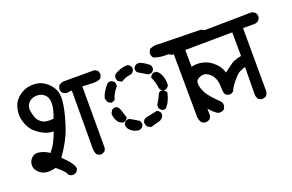

<svg xmlns="http://www.w3.org/2000/svg" viewBox="-78 -881 1744 1147"><g transform="rotate(-20 793.5 -308.0)"><path d="M214.8 -14.2 200.2 -22 198.7 -22.9 197.8 -24.9Q193.4 -34.7 186.8 -43.5Q180.2 -52.2 172.4 -59.6Q164.6 -66.9 156.2 -74.2Q147.9 -81.5 139.2 -88.4Q115.2 -81.1 87.4 -82Q56.2 -83 33.2 -105Q9.8 -127.4 11.7 -154.3Q12.2 -160.6 13.9 -166.7Q15.6 -172.9 18.3 -178.5Q21 -184.1 24.9 -189Q28.8 -193.8 33.7 -198.2Q54.2 -216.3 90.3 -206.5Q105.5 -202.1 118.7 -196Q131.8 -189.9 141.6 -182.6Q153.3 -196.8 162.4 -210.4Q171.4 -224.1 178.7 -238.8Q192.9 -267.1 203.6 -297.4Q177.7 -297.4 155.3 -306.2Q128.9 -315.9 100.6 -338.4Q71.3 -360.4 55.7 -398.9Q40 -437.5 43 -473.1Q44.4 -490.7 48.3 -505.4Q52.2 -520 58.1 -531.7Q70.8 -554.7 94.7 -573Q118.7 -591.3 147 -598.1Q175.3 -604.5 208 -600.1Q240.7 -595.2 271.5 -567.9Q286.6 -554.2 296.6 -539.3Q306.6 -524.4 311.5 -508.3Q315.9 -492.2 315.9 -470.5Q315.9 -448.7 311 -420.4Q301.8 -364.7 276.4 -289.6Q264.2 -252.9 243.2 -213.9Q222.2 -174.8 192.4 -133.8Q255.9 -73.7 257.8 -42.5V-40.5L257.3 -39.1L249.5 -24.4L249 -23.4L248 -22.9Q236.3 -12.7 217.3 -13.7H216.3ZM421.9 -70.3Q415.5 -71.3 409.7 -74Q403.8 -76.7 398.9 -80.6L397.9 -81.1L397 -82Q385.7 -103 387.7 -128.4L388.7 -490.2L356 -486.3H355.5H354.5Q341.3 -488.8 331.5 -496.6H331.1L330.6 -497.1Q319.8 -509.8 322.3 -527.3V-527.8L322.8 -528.8L329.6 -544.4L330.1 -545.9L332 -546.9Q346.7 -556.6 363.8 -557.6H364.3H554.7H556.2L557.1 -557.1H557.6L572.3 -549.3L573.2 -548.8L573.7 -547.9Q584.5 -536.1 582 -518.1V-517.1L581.5 -516.1L574.7 -501.5L574.2 -500L572.8 -499Q551.3 -484.4 503.4 -489.3L456.1 -491.2V-99.6V-98.1L455.6 -97.2L448.7 -82.5L447.8 -81.1L446.3 -80.1Q435.1 -72.8 423.8 -70.3H422.9ZM228.5 -368.7Q238.3 -393.6 244.6 -418.9Q252 -445.8 249 -475.6Q246.6 -503.4 223.6 -520Q200.7 -536.6 170.9 -532.2Q141.1 -527.8 125.7 -507.8Q110.4 -487.8 113.3 -464.8Q116.2 -440.9 124.5 -417Q132.8 -394.5 156.7 -378.4Q179.2 -363.3 228.5 -368.7Z M1067.9 -38.6 1052.2 -46.4 1050.3 -47.4 1049.8 -48.8Q1036.1 -71.8 1038.1 -100.6L1035.2 -495.1Q1006.3 -495.1 977.5 -496.1Q944.3 -497.1 915 -508.3L913.6 -508.8L912.6 -509.8Q906.7 -516.1 904.5 -524.4Q902.3 -532.7 903.3 -542.5V-543.5L903.8 -544.4L911.6 -561L912.6 -563L914.6 -564Q942.4 -577.1 977.1 -572.3L1236.3 -567.4H1237.8L1238.8 -566.9L1254.4 -559.1L1255.9 -558.6L1256.3 -557.6Q1267.6 -543.9 1265.6 -523.9V-522.9L1265.1 -522L1257.3 -506.3L1256.3 -504.9L1255.4 -503.9Q1249.5 -499.5 1242.9 -497.1Q1236.3 -494.6 1229 -494.1H1228.5H1108.4L1113.3 -67.4V-65.9L1112.8 -64.9L1105 -49.3L1104.5 -47.9L1103.5 -47.4Q1089.8 -36.1 1069.8 -38.1H1068.8ZM757.8 -123.5 739.3 -133.3 738.3 -134.3 737.8 -135.3Q728.5 -146.5 729.5 -164.6V-165.5L730 -166.5Q735.8 -180.2 749.5 -186L750.5 -186.5H751Q787.1 -193.4 821.8 -201.2L823.7 -201.7L825.7 -200.7Q839.4 -194.8 845.2 -181.2L845.7 -179.7V-178.7V-166V-164.6L845.2 -163.6Q835 -143.6 815.9 -137.7L762.2 -123L760.3 -122.6ZM679.7 -129.9Q665.5 -132.3 654.1 -137.7Q642.6 -143.1 633.8 -151.4Q624.5 -159.7 620.4 -169.7Q616.2 -179.7 617.2 -190.9V-191.9L617.7 -192.9Q623.5 -206.5 637.2 -212.4L638.7 -212.9H639.6H652.3H653.8L655.3 -211.9Q693.4 -190.4 707.5 -180.7L708 -180.2L708.5 -179.7Q717.3 -169.9 714.8 -152.3V-151.9L714.4 -150.9Q708.5 -137.2 694.8 -131.3L693.8 -130.9H692.9L681.2 -129.9H680.2ZM858.9 -194.8Q854.5 -197.3 850.8 -200.2Q847.2 -203.1 844.2 -206.5Q841.3 -210 839.4 -214.4L838.9 -215.3V-216.8V-232.4V-234.4L839.8 -235.8Q858.9 -264.6 872.6 -297.4L873 -298.3L874 -299.3Q878.9 -303.7 885.5 -305.2Q892.1 -306.6 899.4 -305.7H899.9L900.9 -305.2Q905.3 -303.2 908.9 -300.3Q912.6 -297.4 915.5 -293.7Q918.5 -290 920.4 -285.6L921.4 -283.7L920.9 -281.7Q907.7 -222.7 877.9 -195.8L876.5 -194.3H874H861.3H859.9ZM608.9 -205.6 589.4 -215.3 587.9 -215.8 587.4 -216.8Q580.1 -225.6 575.2 -235.1Q570.3 -244.6 567.6 -254.9Q564.9 -265.1 564.5 -276.4V-277.8L564.9 -279.3L574.7 -297.9L575.7 -298.8L576.7 -299.8Q588.4 -308.1 603.5 -305.7H604L605 -305.2Q619.1 -299.3 626 -276.4Q631.3 -256.8 641.1 -230.5L642.1 -228.5L641.1 -226.1Q635.3 -212.4 621.6 -206.5L620.6 -206.1H619.6L611.8 -205.1H610.4ZM901.9 -304.2Q895 -307.1 890.1 -312Q885.3 -316.9 882.3 -323.7L881.8 -324.7V-325.7Q880.9 -333 879.6 -340.6Q878.4 -348.1 876.5 -355.5Q874.5 -362.8 872.3 -369.9Q870.1 -377 867.4 -384Q864.7 -391.1 861.8 -397.9L860.8 -400.4L861.8 -402.8Q863.8 -407.2 866.7 -410.9Q869.6 -414.6 873.3 -417.5Q877 -420.4 881.3 -422.4L882.8 -422.9H883.8H898.4H899.9L901.4 -421.9Q907.2 -418.9 912.4 -413.8Q917.5 -408.7 921.6 -402.1Q925.8 -395.5 929.2 -387.7Q934.6 -375.5 937 -360.1Q939.5 -344.7 939.5 -326.2V-325.2L939 -323.7Q938 -321.8 936.8 -319.6Q935.5 -317.4 934.1 -315.4Q932.6 -313.5 931.2 -312Q929.7 -310.5 927.7 -309.1Q925.8 -307.6 923.6 -306.4Q921.4 -305.2 919.4 -304.2L918 -303.7H917H904.3H903.3ZM585 -340.8 567.4 -350.6 565.4 -351.6 564.9 -353.5 558.1 -374 557.6 -375.5V-377.4Q563 -399.9 575.2 -418.9Q579.1 -425.3 583.5 -431.4Q587.9 -437.5 592.5 -443.4Q597.2 -449.2 602.1 -455.1L602.5 -455.6Q612.3 -464.4 628.9 -461.9H629.4L630.4 -461.4Q634.8 -459.5 638.4 -456.8Q642.1 -454.1 645 -450.7Q647.9 -447.3 649.9 -442.9L650.4 -441.9V-440.4V-423.8V-421.4L648.9 -419.9Q621.6 -389.6 610.4 -351.1L609.4 -348.1L606.9 -347.2L590.3 -340.3L587.4 -339.4ZM849.6 -424.8 793.9 -458 793 -458.5 792.5 -459.5Q783.7 -470.2 786.1 -485.4V-485.8L786.6 -486.8Q789.6 -493.7 794.4 -498.5Q799.3 -503.4 806.2 -506.3L807.6 -506.8H808.6H825.2H826.2L827.6 -506.3Q832 -504.4 836.7 -502.2Q841.3 -500 845.9 -497.3Q850.6 -494.6 855.2 -491.7Q859.9 -488.8 864.3 -485.8Q868.7 -482.9 873 -479.5Q877.4 -476.1 881.8 -472.2L882.3 -471.7L882.8 -471.2Q889.6 -461.9 888.7 -445.8V-444.8L888.2 -443.8Q887.2 -441.9 886 -439.7Q884.8 -437.5 883.3 -435.5Q881.8 -433.6 880.4 -432.1Q878.9 -430.7 877 -429.2Q875 -427.7 872.8 -426.5Q870.6 -425.3 868.7 -424.3L867.2 -423.8H866.2H852.5H851.1ZM685.5 -438.5 668 -448.2 667 -448.7 666 -449.7Q657.7 -461.4 660.2 -477.5V-478.5L660.6 -479L666.5 -490.7L667.5 -492.2L668.5 -493.2Q686 -504.4 707 -511.2Q728.5 -518.6 752 -518.6H752.9L754.4 -518.1Q758.8 -516.1 762.5 -513.2Q766.1 -510.3 769 -506.6Q772 -502.9 773.9 -498.5L774.4 -497.1V-496.1V-482.4V-481.4L773.9 -480.5Q768.1 -465.3 752.9 -459.5L752.4 -459H751.5Q719.7 -456.1 691.4 -438.5L688.5 -436.5Z M1434.1 -54.2 1419.4 -61 1418 -62 1417 -63.5Q1412.1 -70.8 1409.7 -78.9Q1407.2 -86.9 1407.2 -95.7L1409.2 -267.6Q1373.5 -257.3 1360.4 -245.6Q1345.2 -232.4 1323.7 -206.1Q1321.3 -203.1 1318.8 -200Q1316.4 -196.8 1314.2 -193.6Q1312 -190.4 1309.8 -187.3Q1307.6 -184.1 1305.7 -180.9Q1303.7 -177.7 1302 -174.8Q1300.3 -171.9 1298.8 -168.9Q1297.4 -166 1296.1 -163.1Q1294.9 -160.2 1293.5 -157.2L1293 -155.8L1292 -154.8Q1285.6 -148.9 1277.6 -146.7Q1269.5 -144.5 1260.3 -145.5H1258.8L1257.8 -146L1243.2 -153.8L1241.7 -154.8L1241.2 -156.2Q1236.8 -163.1 1235.1 -174.3Q1233.4 -185.5 1233.4 -201.7Q1233.4 -216.8 1231.4 -229.7Q1229.5 -242.7 1225.6 -253.9Q1222.7 -261.2 1219.2 -267.8Q1215.8 -274.4 1211.4 -280Q1207 -285.6 1201.7 -290.5Q1185.5 -305.2 1168 -309.1Q1151.4 -313 1128.4 -300.8Q1106.9 -289.6 1110.8 -262.7Q1115.2 -232.4 1133.3 -202.1Q1139.6 -192.4 1149.4 -180.2Q1159.2 -168 1172.6 -153.8Q1186 -139.6 1203.1 -123.5L1203.6 -123Q1214.4 -110.4 1211.9 -91.3V-90.3L1211.4 -89.4L1204.6 -74.7L1204.1 -73.2L1202.6 -72.3Q1188 -61 1167 -64.5H1166L1165 -64.9Q1140.6 -78.1 1113.8 -109.4Q1100.1 -125 1087.4 -144.3Q1074.7 -163.6 1062 -186.5Q1037.1 -233.9 1040 -272Q1043 -309.1 1051.3 -326.2Q1059.6 -343.3 1077.1 -359.9Q1085.9 -368.2 1096.9 -373.5Q1107.9 -378.9 1121.1 -380.9Q1146.5 -384.8 1169.9 -380.9Q1193.4 -377 1212.4 -367.7Q1218.8 -364.7 1225.3 -360.6Q1231.9 -356.4 1238.3 -351.3Q1244.6 -346.2 1251 -340.3Q1260.7 -331.1 1267.8 -322Q1274.9 -313 1279.8 -303.7Q1281.2 -300.3 1283 -296.9Q1284.7 -293.5 1286.1 -289.8Q1287.6 -286.1 1288.8 -282.7Q1290 -279.3 1291.5 -275.4Q1303.2 -284.7 1313 -292Q1322.8 -299.3 1330.8 -304.9Q1338.9 -310.5 1345.2 -315.4Q1352.1 -320.3 1361.8 -324.5Q1371.6 -328.6 1383.3 -332Q1395 -335.4 1409.2 -337.9L1408.2 -488.3L1033.2 -484.4H1032.7Q1019 -485.4 1008.8 -494.6L1008.3 -495.1Q997.6 -506.8 1000 -525.9V-526.9L1000.5 -527.8L1007.3 -543.5L1008.3 -545.4L1010.3 -546.4L1024.9 -553.2L1025.9 -553.7H1027.3L1557.6 -561.5H1559.1L1560.5 -560.5L1576.2 -551.8H1577.1L1577.6 -550.8Q1589.4 -538.1 1586.9 -519V-517.6L1586.4 -516.6L1578.6 -502L1577.6 -501L1576.7 -500.5Q1565.9 -491.2 1552.2 -490.2H1551.8H1477.5L1478.5 -91.8Q1478.5 -86.4 1477.3 -81.3Q1476.1 -76.2 1473.9 -71.5Q1471.7 -66.9 1468.3 -62.5V-62H1467.8Q1455.1 -51.3 1436 -53.7H1435.1Z"/></g></svg>

Font: NaikaiFont
Style: SemiBold
Weight: 600
Version: Version 1.89